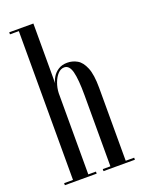

<svg xmlns="http://www.w3.org/2000/svg" viewBox="-142 -818 663 885"><g transform="rotate(-20 189.0 -375.0)"><path d="M18.5 0V-10H62V-740H18.5V-750H137V-456Q139 -470 149 -486.8Q159 -503.5 177 -515.2Q195 -527 221.5 -527Q247 -527 269.5 -514.2Q292 -501.5 306.2 -467Q320.5 -432.5 320.5 -368V-10H362V0H208V-10H245.5V-358.5Q245.5 -436.5 235.8 -474Q226 -511.5 201 -511.5Q183.5 -511.5 169.5 -496.5Q155.5 -481.5 146.8 -457.8Q138 -434 137 -408.5V-10H174.5V0Z"/></g></svg>

Font: Imbue 100pt
Style: Regular
Weight: 400
Designer: Tyler Finck
Foundry: Etcetera Type Company
Version: Version 1.102; ttfautohint (v1.8.3)